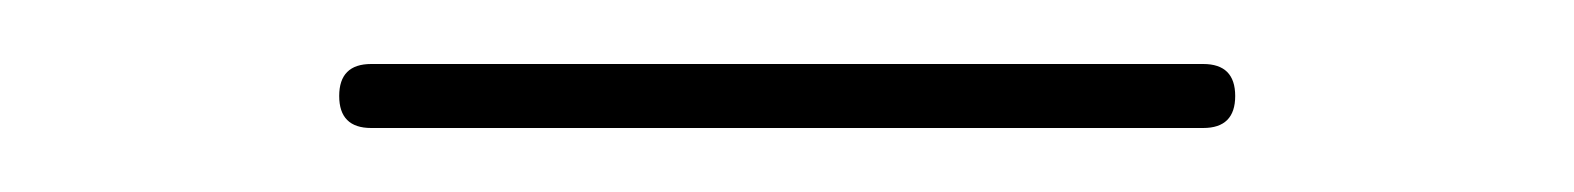

<svg xmlns="http://www.w3.org/2000/svg" viewBox="-20 -310 492 60"><path d="M96 -270Q86 -270 86 -280Q86 -290 96 -290H356Q366 -290 366 -280Q366 -270 356 -270Z"/></svg>

Font: Rounded Mplus 1c Thin
Style: Regular
Weight: 250
Version: Version 1.059.20150529